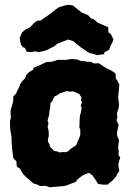

<svg xmlns="http://www.w3.org/2000/svg" viewBox="-20 -770 560 811"><path d="M248 16 223 18 191 21 172 15 149 16 141 11 120 4 108 -7 91 -21 76 -37 64 -58 51 -66 49 -89 37 -101 34 -120 32 -134 30 -155 29 -174V-190L26 -206L23 -226L22 -258L26 -274L25 -284V-305L32 -328L36 -344V-362L48 -375L54 -389L61 -402L66 -416L73 -426L87 -441L91 -453L103 -466L120 -475L121 -483L139 -491L153 -497L176 -508L197 -509L223 -517H258L283 -521L305 -519L323 -512H333L349 -509H364L376 -502L397 -503L415 -491L431 -481L447 -474L468 -460L469 -439L476 -429L484 -413L482 -387L479 -362L481 -342L483 -330L481 -313L474 -292L476 -272L472 -263L481 -243L474 -209L475 -196L483 -178L479 -148L481 -133V-114L488 -105L480 -78L481 -64L484 -47L476 -37L471 -26L457 -9L445 1L434 10H415L394 7L387 -5L371 -29L356 -40L345 -36L329 -29L309 -14L299 -1L274 8L262 13ZM231 -126 247 -128 256 -127 268 -131 276 -139 285 -146 292 -150 302 -157 306 -168 310 -177 316 -191 319 -199V-223L315 -231L316 -245V-260L317 -271L318 -283L321 -292L323 -304L325 -315L321 -322L326 -338L322 -348L324 -358L315 -373L301 -379L290 -384L277 -383L259 -385L246 -380L233 -376L223 -368L211 -363L205 -353L201 -343L193 -334L192 -317L190 -306L188 -295V-284L185 -276L181 -261L185 -248L181 -235L185 -220L186 -206V-195L182 -180L184 -168L189 -161L191 -152L195 -146L205 -136L210 -132L224 -130ZM93 -551 85 -568 76 -571 68 -583 63 -609 73 -633 86 -644 107 -655 124 -673 136 -682 153 -684 170 -696 191 -711 218 -732 230 -740 250 -746 268 -750 288 -747 309 -730 325 -717 352 -706 365 -692 376 -689 393 -674 419 -663 437 -655 438 -634 449 -625 459 -604 455 -591 448 -579 441 -560 421 -549 419 -541 389 -537 370 -544H363L351 -550L320 -571L301 -587L290 -596L268 -603L234 -590L222 -585L210 -575L179 -559L167 -555L145 -550L125 -553L116 -550Z"/></svg>

Font: Winky Rough
Style: Bold
Weight: 700
Designer: Simon Atzbach
Foundry: typofactur
Version: Version 1.206; ttfautohint (v1.8.4.7-5d5b)